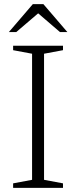

<svg xmlns="http://www.w3.org/2000/svg" viewBox="-20 -902 366 922"><path d="M282.5 -21.5V0H43V-21.5L134 -38.5V-644L43 -661V-682.5H282.5V-661L191.5 -644V-38.5ZM154.5 -845.5H172L58 -748H22.5L137.5 -882H188.5L303.5 -748H268Z"/></svg>

Font: Newsreader Light
Style: Regular
Weight: 300
Designer: Hugues Gentile
Foundry: Production Type
Version: Version 1.003